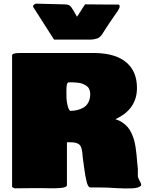

<svg xmlns="http://www.w3.org/2000/svg" viewBox="-20 -1028 802 1063"><path d="M162.6 -991.2Q162.6 -1001 177.7 -1007.8Q204.6 -1007.8 255.1 -1005.9Q305.7 -1003.9 334 -1003.9Q354.5 -1003.9 364.3 -998Q374 -992.2 387.7 -967.8L406.2 -935.5Q414.1 -945.8 428.7 -969.7Q443.4 -993.7 451.2 -1003.9Q472.2 -1003.9 512 -1003.4Q551.8 -1002.9 571.3 -1002.9H633.8Q642.6 -1002.9 642.6 -992.2Q642.6 -988.8 641.1 -984.9Q639.6 -981 636.5 -975.3Q633.3 -969.7 631.1 -966.3Q628.9 -962.9 623.8 -955.6Q618.7 -948.2 617.2 -946.3Q578.6 -890.6 562.5 -865.2Q559.6 -860.8 553.2 -850.3Q546.9 -839.8 543.9 -835.9Q541 -832 534.2 -825.2Q527.3 -818.4 520.3 -815.7Q513.2 -813 501.5 -810.8Q489.7 -808.6 474.6 -808.6H279.3ZM757.8 2Q747.1 12.7 712.6 14.6Q678.2 16.6 627.9 13.7Q577.6 10.7 574.2 10.7Q541 10.7 526.4 9.8H477.5Q466.8 6.3 459.5 -22.2Q452.1 -50.8 445.1 -104.2Q438 -157.7 437.5 -161.1Q435.5 -209.5 421.9 -224.9Q408.2 -240.2 372.1 -240.2H350.6V-2Q349.6 3.9 340.3 7.8Q331.1 11.7 313.7 12.9Q296.4 14.2 283 14.4Q269.5 14.6 247.6 14.2Q225.6 13.7 220.7 13.7H150.4Q90.8 13.7 60.5 14.6Q53.7 11.7 46.9 7.8V-720.7Q46.9 -734.4 85.9 -734.4H511.7Q622.6 -731.4 680.4 -681.6Q738.3 -631.8 738.3 -541Q738.3 -422.9 619.1 -368.2Q641.1 -361.3 658.7 -349.1Q676.3 -336.9 688 -323Q699.7 -309.1 708.5 -289.6Q717.3 -270 722.2 -252.9Q727.1 -235.8 730.7 -212.4Q734.4 -189 735.8 -171.9Q737.3 -154.8 739.5 -131.1Q741.7 -107.4 743.2 -93.8V-50.8Q744.6 -43 752.2 -28.8Q759.8 -14.6 761.7 -7.8Q761.7 2 757.8 2ZM347.7 -527.3Q347.7 -498 348.1 -483.9Q348.6 -469.7 353.5 -446.8Q358.4 -423.8 368.2 -414.1Q388.7 -414.1 407 -418.5Q425.3 -422.9 442.4 -432.6Q459.5 -442.4 469.5 -461.7Q479.5 -481 479.5 -507.8Q479.5 -522.9 474.1 -534.4Q468.8 -545.9 458.5 -552.7Q448.2 -559.6 438.2 -563.7Q428.2 -567.9 413.8 -569.6Q399.4 -571.3 391.1 -571.8Q382.8 -572.3 371.1 -572.3H359.4Q352.1 -568.8 349.9 -558.6Q347.7 -548.3 347.7 -527.3Z"/></svg>

Font: Bowlby One SC
Style: Regular
Weight: 400
Width: 1
Version: Version 1.2